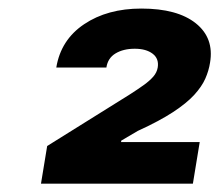

<svg xmlns="http://www.w3.org/2000/svg" viewBox="-20 -864 517 453"><path d="M76.7 -430.7 91.3 -519.5 286.1 -641.1Q305.2 -653.3 319.1 -663.3Q333 -673.3 341.6 -683.1Q350.1 -692.9 352.1 -704.6Q355.5 -725.6 340.1 -737.3Q324.7 -749 297.9 -749Q271 -749 252.7 -738Q234.4 -727.1 231 -704.6H112.8Q123.5 -770 178.5 -806.9Q233.4 -843.8 313.5 -843.8Q398.4 -843.8 441.9 -809.1Q485.4 -774.4 475.6 -716.3Q472.7 -697.3 464.4 -678.5Q456.1 -659.7 438.2 -640.1Q420.4 -620.6 388.4 -599.6Q356.4 -578.6 305.2 -555.2L266.1 -532.2L265.6 -528.8H451.2L435.1 -430.7Z"/></svg>

Font: Inter 18pt ExtraBold
Style: Italic
Weight: 800
Italic angle: -9.3988°
Designer: Rasmus Andersson
Foundry: rsms
Version: Version 4.001;git-66647c0bb